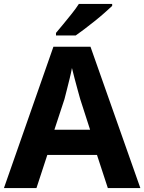

<svg xmlns="http://www.w3.org/2000/svg" viewBox="-20 -954 732 974"><path d="M0 0 251 -717H439L692 0H527L472 -168H220L165 0ZM256 -296H437L387 -451Q383 -466 374.5 -496Q366 -526 358 -557.5Q350 -589 345 -609Q341 -586 333.5 -556Q326 -526 319 -498Q312 -470 307 -451ZM549 -924Q534 -910 511 -889.5Q488 -869 461 -847.5Q434 -826 408.5 -806.5Q383 -787 364 -774H264V-787Q280 -806 301.5 -832Q323 -858 344.5 -885Q366 -912 380 -934H549Z"/></svg>

Font: Noto Sans Symbols
Style: Bold
Weight: 700
Version: Version 2.002